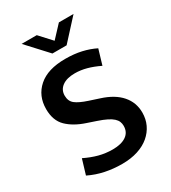

<svg xmlns="http://www.w3.org/2000/svg" viewBox="-202 -932 930 1044"><g transform="rotate(-30 263.0 -409.5)"><path d="M268 -640Q324 -640 369.5 -629.5Q415 -619 453 -600L425 -506Q384 -526 347 -536Q310 -546 274 -546Q223 -546 194.5 -525Q166 -504 166 -468Q166 -433 189.5 -414.5Q213 -396 265 -379L326 -359Q405 -334 445.5 -287.5Q486 -241 486 -178Q486 -137 470 -103Q454 -69 424 -43.5Q394 -18 350.5 -4Q307 10 252 10Q198 10 147 -0.5Q96 -11 49 -34L77 -127Q120 -106 161 -95Q202 -84 247 -84Q301 -84 331.5 -105Q362 -126 362 -166Q362 -180 357 -192.5Q352 -205 339.5 -216.5Q327 -228 305 -239Q283 -250 250 -261L194 -280Q124 -303 83 -343Q42 -383 42 -455Q42 -538 100 -589Q158 -640 268 -640ZM104 -829H199L268 -754L338 -829H430L312 -700H223Z"/></g></svg>

Font: Mukta SemiBold
Style: Regular
Weight: 600
Designer: Girish Dalvi and Yashodeep Gholap
Foundry: Ek Type
Version: Version 2.538;PS 1.002;hotconv 16.6.51;makeotf.lib2.5.65220;